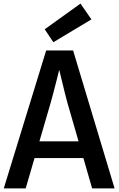

<svg xmlns="http://www.w3.org/2000/svg" viewBox="-20 -1049 660 1069"><path d="M1 0 237 -768H387L618 0H493L355 -478Q349 -498 341.5 -529.5Q334 -561 325.5 -595.5Q317 -630 309.5 -661.5Q302 -693 297 -713H323Q318 -693 310 -661Q302 -629 293 -593.5Q284 -558 275.5 -526Q267 -494 261 -473L123 0ZM143 -169V-262H466V-169ZM277 -814 229 -886 428 -1029 489 -941Z"/></svg>

Font: Yaldevi ExtraLight SemiBold
Style: Regular
Weight: 600
Version: Version 1.100